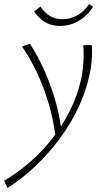

<svg xmlns="http://www.w3.org/2000/svg" viewBox="-73 -631 520 940"><path d="M-36 289 -53 254Q16 213 77 159.5Q138 106 187.5 41.5Q237 -23 271.5 -93.5Q306 -164 323 -238Q332 -280 335 -323Q338 -366 335 -410H377Q379 -372 376 -334.5Q373 -297 364 -259Q346 -178 308.5 -99.5Q271 -21 217.5 50.5Q164 122 99.5 183Q35 244 -36 289ZM199 42Q189 -46 164 -128.5Q139 -211 105 -281.5Q71 -352 35 -403L73 -417Q108 -365 140 -295Q172 -225 196 -145.5Q220 -66 228 15ZM220 -504Q179 -504 148 -522.5Q117 -541 94 -575L125 -599Q147 -567 173 -552Q199 -537 232 -537Q272 -537 305.5 -556Q339 -575 363 -611L383 -598Q356 -555 313.5 -529.5Q271 -504 220 -504Z"/></svg>

Font: Ysabeau ExtraLight
Style: Italic
Weight: 250
Italic angle: -12°
Version: Version 2.000;gftools[0.9.27.dev2+g8671c4b]